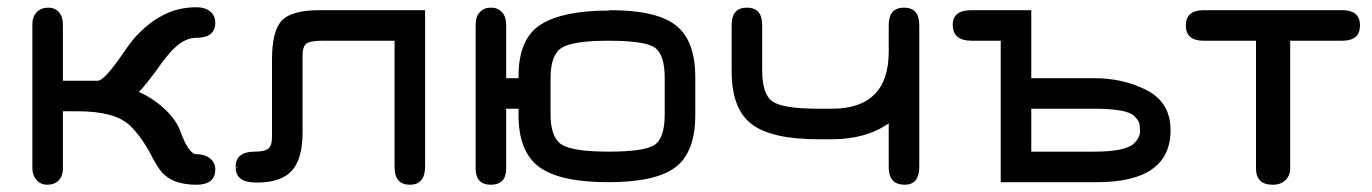

<svg xmlns="http://www.w3.org/2000/svg" viewBox="-20 -495 3772 528"><path d="M153 -428V-273H249Q266 -273 314 -342Q331 -367 343.5 -383Q356 -399 379 -419.5Q402 -440 428 -453Q469 -475 520 -475Q544 -475 558 -463.5Q572 -452 572 -433Q572 -391 520 -391Q494 -391 469 -371Q444 -351 409 -300Q376 -256 362 -242Q401 -225 433 -195Q465 -165 476 -134Q499 -71 520 -71Q543 -71 557.5 -59.5Q572 -48 572 -29Q572 13 520 13Q449 13 419 -29Q404 -51 395 -70Q367 -122 336 -151Q295 -189 193 -189H153V-32Q153 -11 141.5 1Q130 13 110 13Q92 13 80.5 0Q69 -13 69 -33V-428Q69 -449 81 -461.5Q93 -474 113 -474Q131 -474 142 -461.5Q153 -449 153 -428Z M1149 -467V-37Q1149 13 1107 13Q1065 13 1065 -36V-383H867Q833 -383 822.5 -375Q812 -367 812 -342V-130Q812 -58 782.5 -25.5Q753 7 687 7H684Q628 7 628 -35H634V-36H628Q628 -78 681 -78Q708 -78 718 -86.5Q728 -95 728 -118V-331Q728 -410 755 -438.5Q782 -467 859 -467Z M1372 -196V-32Q1372 13 1330 13Q1288 13 1288 -32V-428Q1288 -449 1299.5 -461.5Q1311 -474 1330 -474Q1349 -474 1360.5 -461.5Q1372 -449 1372 -428V-280H1406V-285Q1406 -389 1467 -427.5Q1528 -466 1655 -466L1658 -467Q1786 -467 1839 -425Q1892 -383 1892 -283V-178Q1892 -77 1838 -35.5Q1784 6 1653 6Q1519 6 1462.5 -36Q1406 -78 1406 -178V-196ZM1494 -280V-181Q1494 -117 1524.5 -97.5Q1555 -78 1654 -78Q1752 -78 1780 -96.5Q1808 -115 1808 -181V-280Q1808 -346 1780 -364.5Q1752 -383 1654 -383Q1555 -383 1524.5 -363.5Q1494 -344 1494 -280Z M2232 -196H2267Q2424 -196 2424 -353V-426Q2424 -474 2466 -474Q2508 -474 2508 -426V-36Q2508 13 2468 13Q2424 13 2424 -35V-156Q2362 -112 2267 -112H2232Q2101 -112 2046.5 -154Q1992 -196 1992 -299V-426Q1992 -474 2034 -474Q2076 -474 2076 -426V-302Q2076 -235 2105 -215.5Q2134 -196 2232 -196Z M2996 6H2732V-383H2652Q2600 -383 2600 -427Q2600 -467 2652 -467H2816V-280H2989Q3063 -280 3123 -252Q3199 -219 3199 -137Q3199 6 2996 6ZM2816 -78H2989Q3076 -78 3099 -101Q3115 -117 3115 -133Q3115 -150 3112.5 -157.5Q3110 -165 3099 -176Q3079 -196 2989 -196H2816Z M3290 -467H3671Q3720 -467 3720 -425Q3720 -383 3671 -383H3528V-32Q3528 -12 3515 0.5Q3502 13 3480 13Q3434 13 3434 -32V-383H3290Q3241 -383 3241 -425Q3241 -467 3290 -467Z"/></svg>

Font: Jura
Style: Bold
Weight: 700
Designer: Daniel Johnson, Alexei Vanyashin
Foundry: Daniel Johnson
Version: Version 5.103